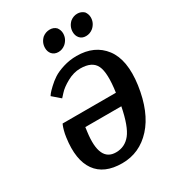

<svg xmlns="http://www.w3.org/2000/svg" viewBox="-209 -987 1009 1117"><g transform="rotate(-30 295.5 -428.5)"><path d="M253 -854Q275 -871 302 -871Q328 -871 345 -854Q359 -835 359 -813Q359 -776 330 -750Q308 -732 282 -732Q255 -732 239 -750Q225 -767 225 -791Q225 -828 253 -854ZM439 -854Q461 -871 487 -871Q512 -871 531 -854Q545 -835 545 -813Q545 -776 516 -750Q494 -732 467 -732Q440 -732 425 -750Q411 -767 411 -791Q411 -828 439 -854ZM360 -660Q481 -660 544 -577Q607 -494 585 -334Q561 -166 479 -76Q397 14 280 14Q159 14 105.5 -61.5Q52 -137 72 -279Q75 -302 80.5 -322Q86 -342 90 -351L94 -360H452Q470 -485 446 -535.5Q422 -586 342 -586Q298 -586 253.5 -561.5Q209 -537 187 -512L165 -488L113 -533Q116 -538 122.5 -546.5Q129 -555 152 -577Q175 -599 201 -616Q227 -633 270 -646.5Q313 -660 360 -660ZM440 -276H198L194 -246Q169 -59 280 -59Q340 -59 378 -106.5Q416 -154 440 -276Z"/></g></svg>

Font: Arsenal
Style: Bold Italic
Weight: 700
Italic angle: -9.10001°
Designer: Andrij Shevchenko
Foundry: Stairsfor
Version: Version 2.001;PS 002.001;hotconv 1.0.88;makeotf.lib2.5.64775